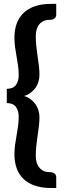

<svg xmlns="http://www.w3.org/2000/svg" viewBox="-20 -793 340 967"><path d="M74.2 -205.1Q74.2 -235.4 60.1 -254.6Q45.9 -273.9 14.2 -273.9V-345.7Q45.9 -345.7 60.1 -364.7Q74.2 -383.8 74.2 -414.6Q74.2 -438 71 -461.2Q67.9 -484.4 63.5 -508.1Q59.1 -531.7 55.9 -555.4Q52.7 -579.1 52.7 -603.5Q52.7 -641.6 63.7 -672.9Q74.7 -704.1 97.4 -726.6Q120.1 -749 154.8 -761.2Q189.5 -773.4 236.8 -773.4H263.2V-718.3Q263.2 -711.9 260.5 -707.3Q257.8 -702.6 253.4 -699.5Q249 -696.3 244.6 -694.8Q240.2 -693.4 236.8 -693.4H231.9Q197.3 -693.4 178.7 -671.4Q160.2 -649.4 160.2 -610.8Q160.2 -583.5 163.1 -558.3Q166 -533.2 169.4 -509.3Q172.9 -485.4 175.8 -462.4Q178.7 -439.5 178.7 -416Q178.7 -397 173.3 -379.9Q168 -362.8 157.7 -349.1Q147.5 -335.4 133.3 -325Q119.1 -314.5 101.1 -309.6Q119.1 -304.2 133.3 -293.9Q147.5 -283.7 157.7 -269.5Q168 -255.4 173.3 -238.5Q178.7 -221.7 178.7 -203.1Q178.7 -179.7 175.8 -156.5Q172.9 -133.3 169.4 -109.6Q166 -85.9 163.1 -60.8Q160.2 -35.6 160.2 -7.8Q160.2 29.8 178.7 52Q197.3 74.2 231.9 74.2H236.8Q240.2 74.2 244.6 75.7Q249 77.1 253.4 80.1Q257.8 83 260.5 87.9Q263.2 92.8 263.2 99.6V153.8H236.8Q189.5 153.8 154.8 141.6Q120.1 129.4 97.4 107.2Q74.7 85 63.7 53.7Q52.7 22.5 52.7 -15.6Q52.7 -40 55.9 -63.7Q59.1 -87.4 63.5 -110.8Q67.9 -134.3 71 -158Q74.2 -181.6 74.2 -205.1Z"/></svg>

Font: Kdam Thmor
Style: Regular
Weight: 400
Foundry: Sovichet Tep
Version: Version 1.20